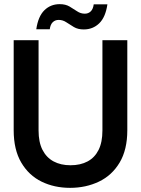

<svg xmlns="http://www.w3.org/2000/svg" viewBox="-20 -894 680 926"><path d="M318 12Q242 12 180.5 -18Q119 -48 82.5 -110Q46 -172 46 -266V-700H166V-265Q166 -208 185 -171Q204 -134 238.5 -115.5Q273 -97 320 -97Q368 -97 402.5 -115.5Q437 -134 455.5 -171Q474 -208 474 -265V-700H594V-266Q594 -172 557 -110Q520 -48 457 -18Q394 12 318 12ZM384 -752Q356 -752 336.5 -763.5Q317 -775 300 -786.5Q283 -798 263 -798Q246 -798 234.5 -787Q223 -776 220 -753H155Q164 -815 194 -844.5Q224 -874 268 -874Q296 -874 315.5 -862.5Q335 -851 352 -839.5Q369 -828 389 -828Q406 -828 417.5 -839Q429 -850 432 -873H498Q489 -811 458.5 -781.5Q428 -752 384 -752Z"/></svg>

Font: DM Sans 36pt SemiBold
Style: Regular
Weight: 600
Designer: Colophon Foundry, Jonny Pinhorn
Foundry: Colophon Foundry
Version: Version 4.004;gftools[0.9.30]